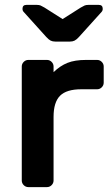

<svg xmlns="http://www.w3.org/2000/svg" viewBox="-20 -765 458 785"><path d="M69 0ZM199 -287V-27Q199 -16 191 -8Q183 0 172 0H96Q85 0 77 -8Q69 -16 69 -27V-493Q69 -504 77 -512Q85 -520 96 -520H172Q183 -520 191 -512Q199 -504 199 -493V-470Q226 -496 256 -508Q286 -520 332 -520H377Q388 -520 396 -512Q404 -504 404 -493V-427Q404 -416 396 -408Q388 -400 377 -400H312Q252 -400 225.5 -373.5Q199 -347 199 -287ZM169 -614 77 -716Q72 -721 72 -729Q72 -745 88 -745H131Q140 -745 146 -742.5Q152 -740 162 -734L236 -687L310 -734Q320 -740 326 -742.5Q332 -745 341 -745H384Q400 -745 400 -729Q400 -721 395 -716L303 -614Q293 -603 285 -599Q277 -595 266 -595H206Q195 -595 187 -599Q179 -603 169 -614Z"/></svg>

Font: Hezaedrus Medium
Style: Regular
Weight: 500
Designer: Hubert & Fischer
Foundry: Hubert & Fischer
Version: Version 1.10;September 3, 2019;FontCreator 11.5.0.2425 64-bi